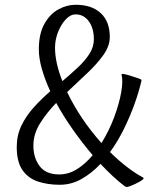

<svg xmlns="http://www.w3.org/2000/svg" viewBox="-20 -751 659 789"><path d="M225.6 8.3Q176.3 8.3 136.2 -4.9Q96.2 -18.1 72.5 -51.8Q48.8 -85.4 48.8 -147Q48.8 -195.3 68.4 -235.6Q87.9 -275.9 119.4 -310.5Q150.9 -345.2 186.5 -376Q165 -422.9 152.3 -466.8Q139.6 -510.7 139.6 -547.9Q139.6 -611.8 162.1 -652.3Q184.6 -692.9 219.5 -712.2Q254.4 -731.4 291 -731.4Q356.9 -731.4 394 -697Q431.2 -662.6 431.2 -599.1Q431.2 -562 404.8 -524.9Q378.4 -487.8 338.1 -450Q297.9 -412.1 255.9 -372.6Q309.1 -261.7 397 -163.1Q428.2 -213.4 449 -268.8Q469.7 -324.2 478 -371.6Q486.3 -418.9 479.5 -444.3Q478.5 -448.2 488.8 -446.8Q499 -445.3 524.4 -437Q547.4 -429.7 554.9 -426.8Q562.5 -423.8 561.5 -419.9Q551.3 -375.5 533 -324.2Q514.6 -272.9 489.5 -221.7Q464.4 -170.4 432.1 -126Q465.3 -93.3 499.5 -66.7Q533.7 -40 567.9 -21.5Q579.1 -15.6 535.6 4.9Q514.6 14.6 506.3 16.6Q498 18.6 491.7 13.7Q444.3 -22.5 393.1 -77.6Q356.9 -39.1 314.9 -15.4Q272.9 8.3 225.6 8.3ZM223.6 -34.2Q262.2 -34.2 296.9 -56.2Q331.5 -78.1 360.8 -113.3Q319.3 -162.1 280.3 -217.3Q241.2 -272.5 210.9 -328.1Q171.4 -287.1 144.3 -243.7Q117.2 -200.2 117.2 -152.8Q117.2 -102.1 143.1 -68.1Q168.9 -34.2 223.6 -34.2ZM236.3 -417.5Q270.5 -446.3 300 -473.9Q329.6 -501.5 347.7 -530Q365.7 -558.6 365.7 -589.8Q365.7 -634.8 345 -663.3Q324.2 -691.9 291 -691.9Q269 -691.9 249.5 -670.7Q230 -649.4 218 -617.9Q206.1 -586.4 206.1 -555.2Q206.1 -494.1 236.3 -417.5Z"/></svg>

Font: Dai Banna SIL Light
Style: Regular
Weight: 300
Designer: Victor Gaultney
Foundry: SIL International
Version: Version 4.000